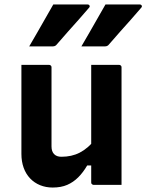

<svg xmlns="http://www.w3.org/2000/svg" viewBox="-20 -829 656 861"><path d="M200 -538Q204 -538 206 -536.5Q208 -535 209.5 -533Q211 -531 211 -527Q211 -483 211 -436.5Q211 -390 211 -344Q211 -298 211 -254.5Q211 -211 211 -172Q211 -150 222.5 -138Q234 -126 255 -126Q278 -126 298.5 -130.5Q319 -135 337.5 -144.5Q356 -154 373.5 -169Q391 -184 406 -205V-87H371Q353 -56 331 -34Q309 -12 281.5 0Q254 12 216 12Q186 12 160 1.5Q134 -9 115 -29Q96 -49 86 -77Q76 -105 76 -139Q76 -184 76 -229Q76 -274 76 -319Q76 -364 76 -409Q76 -441 76 -473.5Q76 -506 76 -538Q107 -538 138.5 -538Q170 -538 200 -538ZM514 -538Q518 -538 520 -536.5Q522 -535 523.5 -533Q525 -531 525 -527Q525 -455 525 -384Q525 -313 525 -241.5Q525 -170 525 -98Q525 -79 525 -62Q525 -45 525 -29Q525 -13 525 0Q503 0 481.5 0Q460 0 439.5 0Q419 0 400 0Q397 0 394.5 -1.5Q392 -3 390.5 -5Q389 -7 389 -11Q389 -99 389 -187Q389 -275 389 -362.5Q389 -450 389 -538Q411 -538 431.5 -538Q452 -538 472.5 -538Q493 -538 514 -538ZM219 -809Q262 -809 296.5 -809Q331 -809 372 -809Q379 -809 381.5 -804Q384 -799 379 -794Q355 -766 332.5 -740.5Q310 -715 286.5 -689Q263 -663 234 -629Q232 -626 227.5 -623.5Q223 -621 217 -621Q188 -621 162.5 -621Q137 -621 111 -621Q129 -652 147 -683Q165 -714 183 -746Q201 -778 219 -809ZM453 -809Q496 -809 530.5 -809Q565 -809 606 -809Q613 -809 615.5 -804Q618 -799 613 -794Q589 -766 566.5 -740.5Q544 -715 520.5 -689Q497 -663 468 -629Q466 -626 461.5 -623.5Q457 -621 451 -621Q422 -621 396.5 -621Q371 -621 345 -621Q363 -652 381 -683Q399 -714 417 -746Q435 -778 453 -809Z"/></svg>

Font: Recursive Monospace
Style: Bold
Weight: 700
Version: Version 1.047